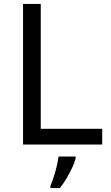

<svg xmlns="http://www.w3.org/2000/svg" viewBox="-20 -734 564 975"><path d="M97 0V-714H187V-80H499V0ZM364 70Q360 88 347.5 115.5Q335 143 318.5 171Q302 199 284 221H236V209Q244 192 252.5 165.5Q261 139 268 110.5Q275 82 277 61H364Z"/></svg>

Font: Noto Sans Meroitic
Style: Regular
Weight: 400
Designer: Monotype Design Team
Foundry: Monotype Imaging Inc.
Version: Version 2.002; ttfautohint (v1.8.4.7-5d5b)